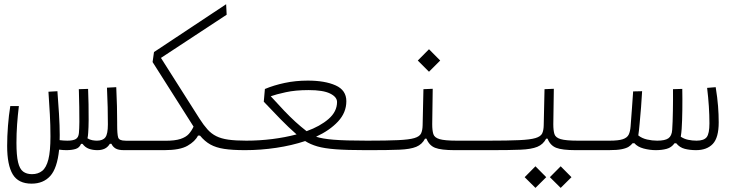

<svg xmlns="http://www.w3.org/2000/svg" viewBox="-20 -725 3556 929"><path d="M132.8 163.6Q68.8 163.6 41.7 118.7Q14.6 73.7 14.6 -19Q14.6 -65.4 18.6 -116.5Q22.5 -167.5 29.8 -211.9H71.3Q65.9 -167 62.7 -122.8Q59.6 -78.6 59.6 -33.7Q59.6 26.9 67.4 59.8Q75.2 92.8 92 105.2Q108.9 117.7 134.8 117.7Q164.1 117.7 184.1 101.8Q204.1 85.9 214.1 46.4Q224.1 6.8 224.1 -64.9Q224.1 -120.1 221.2 -171.4Q218.3 -222.7 214.4 -281.2L257.8 -283.7Q261.7 -234.9 265.4 -175Q269 -115.2 269 -71.8Q269 -59.1 268.6 -46.9Q288.1 -44.4 306.2 -44.4Q333.5 -44.4 346.7 -52.2Q359.9 -60.1 361.8 -81.1Q363.8 -101.6 364 -135.3Q364.3 -168.9 363.5 -207.3Q362.8 -245.6 361.8 -281.2Q361.3 -289.6 361.3 -293.5L406.2 -294.9Q407.7 -260.7 408.4 -220.9Q409.2 -181.2 408.9 -144.3Q408.7 -107.4 406.7 -82Q405.8 -66.9 403.3 -55.7Q414.6 -48.8 426.5 -46.6Q438.5 -44.4 449.2 -44.4Q478 -44.4 490 -60.8Q502 -77.1 502 -123Q502 -165 501 -207Q500 -249 497.6 -300.8L542.5 -303.2Q544.9 -252.4 545.9 -211.7Q546.9 -170.9 546.9 -132.8Q546.9 -128.9 546.9 -121.6Q546.9 -75.2 551.8 -59.8Q556.6 -44.4 585.9 -44.4Q604.5 -44.4 610.8 -39.6Q617.2 -34.7 617.2 -23.4Q617.2 -7.3 607.4 -2.9Q597.7 1.5 580.1 1.5Q552.7 1.5 539.3 -6.6Q525.9 -14.6 519 -29.3H511.7Q501 -12.2 486.1 -5.4Q471.2 1.5 451.7 1.5Q428.7 1.5 410.4 -5.1Q392.1 -11.7 379.4 -28.8H372.1Q364.3 -9.8 345.7 -4.2Q327.1 1.5 301.3 1.5Q284.7 1.5 266.1 -1Q256.8 89.4 223.1 126.5Q189.5 163.6 132.8 163.6Z M1166 1.5Q1104.5 1.5 1064.7 -4.6Q1024.9 -10.7 997.8 -25.9Q970.7 -41 947.8 -68.8H938Q924.3 -41 887.5 -19.8Q850.6 1.5 775.4 1.5H580.1L585.9 -43.9H779.3Q826.7 -43.9 853.3 -52.7Q879.9 -61.5 893.6 -76.9Q907.2 -92.3 916.5 -112.3Q914.1 -116.2 911.6 -120.1L718.3 -424.8L725.1 -473.1L1074.2 -704.6L1076.7 -653.8L758.8 -444.8L945.3 -150.9Q965.3 -119.6 983.9 -98.9Q1002.4 -78.1 1026.4 -66.2Q1050.3 -54.2 1085 -49.3Q1119.6 -44.4 1171.9 -44.4Q1189 -44.4 1189 -21Q1189 -9.8 1182.4 -4.2Q1175.8 1.5 1166 1.5Z M1165.5 1.5 1171.9 -44.4Q1234.9 -44.4 1297.4 -52.2Q1359.9 -60.1 1415 -74.7Q1376.5 -108.4 1336.9 -148.9Q1297.4 -189.5 1256.3 -232.9L1261.7 -294.4Q1304.7 -312.5 1357.2 -323.7Q1409.7 -335 1469.2 -335Q1552.2 -335 1604 -311.8Q1655.8 -288.6 1655.8 -235.4Q1655.8 -180.2 1615.5 -137Q1575.2 -93.8 1509.3 -63.5Q1538.6 -53.7 1593.5 -49.1Q1648.4 -44.4 1756.3 -44.4Q1780.3 -44.4 1789.8 -40.5Q1799.3 -36.6 1799.3 -23.9Q1799.3 -11.7 1790 -5.1Q1780.8 1.5 1748.5 1.5Q1659.2 1.5 1604.2 -2.7Q1549.3 -6.8 1515.6 -16.6Q1481.9 -26.4 1456.5 -42.5Q1392.1 -21 1316.9 -9.8Q1241.7 1.5 1165.5 1.5ZM1463.4 -90.3Q1528.8 -113.8 1569.8 -149.4Q1610.8 -185.1 1610.8 -231.4Q1610.8 -255.9 1577.1 -272.5Q1543.5 -289.1 1473.6 -289.1Q1409.7 -289.1 1362.8 -278.8Q1315.9 -268.6 1290 -259.3Q1326.7 -218.8 1355.2 -189Q1383.8 -159.2 1409.4 -135.7Q1435.1 -112.3 1463.4 -90.3Z M1752 1.5 1757.8 -44.4Q1851.6 -44.4 1905.5 -46.9Q1959.5 -49.3 1984.9 -56.9Q2010.3 -64.5 2017.3 -79.3Q2024.4 -94.2 2024.9 -119.1L2028.8 -293.5L2073.7 -295.4L2071.3 -124Q2071.3 -93.8 2076.7 -76.4Q2082 -59.1 2106.9 -51.8Q2131.8 -44.4 2190.4 -44.4H2343.8Q2362.3 -44.4 2368.9 -40.8Q2375.5 -37.1 2375.5 -22Q2375.5 -7.3 2365.5 -2.9Q2355.5 1.5 2337.9 1.5H2179.2Q2113.8 1.5 2085 -10Q2056.2 -21.5 2043.5 -54.2H2036.6Q2022.5 -26.4 1993.9 -14.6Q1965.3 -2.9 1912.8 -0.7Q1860.4 1.5 1773.9 1.5Q1768.6 1.5 1763.2 1.5Q1757.8 1.5 1752 1.5ZM2055.7 -377.9 2001.5 -432.1 2055.7 -486.8 2109.9 -432.1Z M2337.9 1.5 2343.8 -44.4Q2437.5 -44.4 2491.5 -46.9Q2545.4 -49.3 2570.8 -56.9Q2596.2 -64.5 2603.3 -79.3Q2610.4 -94.2 2610.8 -119.1L2614.7 -293.5L2659.7 -295.4L2657.2 -124Q2657.2 -93.8 2662.6 -76.4Q2668 -59.1 2692.9 -51.8Q2717.8 -44.4 2776.4 -44.4H2929.7Q2948.2 -44.4 2954.8 -40.8Q2961.4 -37.1 2961.4 -22Q2961.4 -7.3 2951.4 -2.9Q2941.4 1.5 2923.8 1.5H2765.1Q2699.7 1.5 2670.9 -10Q2642.1 -21.5 2629.4 -54.2H2622.6Q2608.4 -26.4 2579.8 -14.6Q2551.3 -2.9 2498.8 -0.7Q2446.3 1.5 2359.9 1.5Q2354.5 1.5 2349.1 1.5Q2343.8 1.5 2337.9 1.5ZM2570.8 184.1 2518.6 132.3 2570.8 79.6 2623 132.3ZM2692.9 184.1 2640.6 132.3 2692.9 79.6 2745.1 132.3Z M2925.3 1.5 2929.7 -44.4Q2972.7 -44.4 2993.7 -51.5Q3014.6 -58.6 3022 -73.7Q3029.3 -88.9 3031.2 -113.8Q3035.2 -165.5 3037.8 -202.1Q3040.5 -238.8 3043.5 -282.7L3086.9 -283.7Q3084.5 -242.2 3081.8 -206.3Q3079.1 -170.4 3075.2 -130.4Q3073.7 -112.3 3072 -97.2Q3070.3 -82 3068.4 -69.8Q3085.9 -55.7 3110.8 -50Q3135.7 -44.4 3159.7 -44.4Q3197.8 -44.4 3214.1 -55.9Q3230.5 -67.4 3232.4 -96.7Q3234.9 -132.8 3235.8 -187.7Q3236.8 -242.7 3236.3 -293.5L3281.2 -294.9Q3282.2 -247.6 3281.5 -193.6Q3280.8 -139.6 3278.3 -101.6Q3276.9 -82 3273.9 -63.5Q3290 -52.7 3309.8 -48.6Q3329.6 -44.4 3350.1 -44.4Q3386.2 -44.4 3399.4 -61.5Q3412.6 -78.6 3412.6 -127.9Q3412.6 -208 3401.4 -299.8L3442.9 -303.2Q3451.2 -252.4 3454.3 -211.7Q3457.5 -170.9 3457.5 -132.8Q3457.5 -59.1 3429 -28.8Q3400.4 1.5 3347.7 1.5Q3317.9 1.5 3293.2 -4.9Q3268.6 -11.2 3252 -31.7H3243.7Q3229 -11.2 3205.8 -4.9Q3182.6 1.5 3153.3 1.5Q3124 1.5 3094.5 -6.3Q3064.9 -14.2 3049.3 -32.2L3040.5 -31.7Q3033.7 -22.9 3022.5 -15.4Q3011.2 -7.8 2988.8 -3.2Q2966.3 1.5 2925.3 1.5Z"/></svg>

Font: Cascadia Mono NF ExtraLight
Style: Regular
Weight: 200
Monospace: yes
Designer: Aaron Bell
Foundry: Saja Typeworks
Version: Version 2404.023; ttfautohint (v1.8.4)